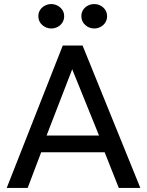

<svg xmlns="http://www.w3.org/2000/svg" viewBox="-20 -924 723 944"><path d="M13 0 288.5 -700H386L670 0H564L494.5 -175.5H182.5L116 0ZM209 -257.5H467L335 -583.5ZM232 -784Q206.5 -784 187.5 -801.2Q168.5 -818.5 168.5 -844.5Q168.5 -861.5 177.2 -875Q186 -888.5 200.5 -896.2Q215 -904 232 -904Q257 -904 276.2 -887.2Q295.5 -870.5 295.5 -844.5Q295.5 -827 286.8 -813.2Q278 -799.5 263.5 -791.8Q249 -784 232 -784ZM443.5 -784Q418 -784 399 -801.2Q380 -818.5 380 -844.5Q380 -861.5 388.5 -875Q397 -888.5 411.5 -896.2Q426 -904 443.5 -904Q468.5 -904 487.5 -887.2Q506.5 -870.5 506.5 -844.5Q506.5 -827 497.8 -813.2Q489 -799.5 474.5 -791.8Q460 -784 443.5 -784Z"/></svg>

Font: Geologica Cursive Light
Style: Regular
Weight: 300
Designer: Sindre Bremnes, Frode Helland
Foundry: Monokrom Skriftforlag AS
Version: Version 1.010;gftools[0.9.28]